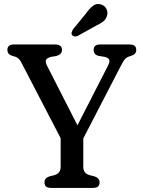

<svg xmlns="http://www.w3.org/2000/svg" viewBox="-20 -917 700 937"><path d="M466 -27Q466 0 434 0H228.5Q197 0 197 -27Q197 -47.5 220.5 -56L246.5 -62.5Q276 -72 276 -102V-242.5L88.5 -603.5Q79.5 -621.5 73.2 -628.5Q67 -635.5 55 -640L40 -644.5Q26 -649 21 -656.5Q16 -664 16 -673Q16 -700 48 -700H249Q282.5 -700 282.5 -673Q282.5 -651.5 254 -643.5L229 -639.5Q208 -633.5 204.2 -624Q200.5 -614.5 210.5 -594.5L358 -305.5L507 -596.5Q516.5 -615 513.2 -624.8Q510 -634.5 490.5 -639.5L458 -645Q437 -652 437 -673Q437 -700 468.5 -700H613Q645 -700 645 -673Q645 -664 640.2 -657Q635.5 -650 621 -645L613.5 -642.5Q599 -638 591 -629.8Q583 -621.5 567.5 -591.5L386.5 -241.5V-102Q386.5 -71.5 416.5 -62.5L442 -56Q466 -47 466 -27ZM399 -850.5Q416.5 -875.5 433.5 -888.5Q450.5 -901.5 472.5 -895.5Q491 -890 499.2 -873.8Q507.5 -857.5 502.5 -841Q497.5 -823.5 484.5 -812.8Q471.5 -802 448.5 -791.5L358.5 -741.5Q352 -738.5 344.2 -739.2Q336.5 -740 332.5 -745.5Q327.5 -751.5 329.8 -758.8Q332 -766 336 -773.5Z"/></svg>

Font: Fraunces 72pt SuperSoft
Style: Regular
Weight: 400
Version: Version 1.000;[b76b70a41]